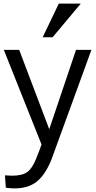

<svg xmlns="http://www.w3.org/2000/svg" viewBox="-20 -816 539 1079"><path d="M1.5 0ZM219.7 -606.4 310.5 -795.9H434.1L275.4 -606.4ZM62 242.7Q38.6 242.7 12.7 238.8L7.8 169.4Q35.2 171.4 48.8 171.4Q104 171.4 132.6 151.1Q161.1 130.9 182.6 77.1Q204.1 23.4 213.4 -3.9L1.5 -535.6H87.9L256.8 -89.8L407.2 -535.6H493.7Q276.9 61 269.5 79.6Q235.8 164.1 188 203.4Q140.1 242.7 62 242.7Z"/></svg>

Font: Oxygen
Style: Normal
Weight: 400
Designer: Vernon Adams
Foundry: Vernon Adams
Version: Version Release 0.2.2 webfont; ttfautohint (v0.8.52-bc40) -l